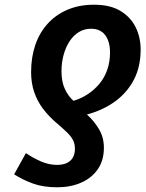

<svg xmlns="http://www.w3.org/2000/svg" viewBox="-20 -787 619 815"><path d="M379 -767Q448 -767 491.5 -740.5Q535 -714 556 -671Q577 -628 577 -577Q577 -504 548.5 -449Q520 -394 468.5 -356.5Q417 -319 349 -301Q379 -274 400 -239Q421 -204 421 -160Q421 -106 395 -68.5Q369 -31 324 -11.5Q279 8 223 8Q163 8 119.5 -8Q76 -24 40 -47L90 -137Q121 -116 154.5 -101.5Q188 -87 223 -87Q258 -87 278 -104.5Q298 -122 298 -156Q298 -176 290 -192Q282 -208 264.5 -225Q247 -242 220 -265Q187 -293 162.5 -325.5Q138 -358 125 -396.5Q112 -435 112 -481Q112 -543 129.5 -595Q147 -647 181.5 -685.5Q216 -724 266 -745.5Q316 -767 379 -767ZM366 -665Q338 -665 315 -651Q292 -637 275.5 -612Q259 -587 250 -554Q241 -521 241 -484Q241 -440 255.5 -409Q270 -378 292 -359Q325 -369 353 -387.5Q381 -406 402.5 -432Q424 -458 435.5 -491.5Q447 -525 447 -564Q447 -611 426.5 -638Q406 -665 366 -665Z"/></svg>

Font: Noto Sans Display SemiBold
Style: Italic
Weight: 600
Italic angle: -12°
Designer: Monotype Design Team
Foundry: Monotype Imaging Inc.
Version: Version 2.003